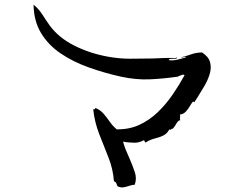

<svg xmlns="http://www.w3.org/2000/svg" viewBox="-20 -779 1040 824"><path d="M847 -554Q875 -536 881.5 -512Q888 -488 880 -461.5Q872 -435 857 -409.5Q842 -384 828 -362Q824 -356 820.5 -350.5Q817 -345 814 -340Q814 -340 811 -342Q809 -344 808 -343Q802 -336 794.5 -323Q787 -310 777 -299.5Q767 -289 751 -287Q754 -284 753 -276Q752 -273 752 -269.5Q752 -266 754 -263Q748 -263 742.5 -256.5Q737 -250 733 -242Q730 -238 727.5 -234Q725 -230 722 -227Q718 -227 714 -224Q711 -220 707 -224Q697 -205 680 -197Q663 -189 644 -184.5Q625 -180 606 -168Q602 -167 601 -172Q600 -177 597 -177Q576 -166 557.5 -166.5Q539 -167 520 -169Q517 -170 514 -170.5Q511 -171 508 -171Q513 -153 520 -135.5Q527 -118 535 -101Q549 -69 558.5 -40.5Q568 -12 558 14Q552 14 546 15.5Q540 17 533 19Q522 23 509.5 25Q497 27 484 20Q482 13 479 7Q476 1 469 -1Q465 -55 445 -104.5Q425 -154 405.5 -204.5Q386 -255 380 -310Q385 -309 387 -311Q389 -313 389 -316Q411 -307 425 -290.5Q439 -274 451.5 -256Q464 -238 481 -224Q534 -223 577.5 -243Q621 -263 656.5 -297Q692 -331 720.5 -372.5Q749 -414 772 -456Q768 -460 762.5 -458Q757 -456 751 -454Q745 -451 743 -450Q680 -441 622 -438.5Q564 -436 499 -450Q427 -466 360 -490Q293 -514 240 -550Q187 -586 156 -637.5Q125 -689 124 -759Q147 -740 161.5 -717Q176 -694 193 -670Q232 -617 298.5 -583.5Q365 -550 442 -536Q491 -527 538.5 -527Q586 -527 633 -528Q658 -529 683.5 -530Q709 -531 734 -530Q735 -530 738 -532Q740 -534 740 -533.5Q740 -533 737 -527Q734 -527 726 -527Q719 -527 712.5 -526.5Q706 -526 704 -521Q720 -518 741.5 -523Q763 -528 778 -533Q776 -537 769 -534Q767 -533 763.5 -532.5Q760 -532 757 -533Q785 -540 802.5 -546.5Q820 -553 847 -554Z"/></svg>

Font: Yuji Mai
Style: Regular
Weight: 400
Designer: Kataoka Yuji
Foundry: Kinuta Font Factory
Version: Version 3.002